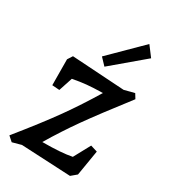

<svg xmlns="http://www.w3.org/2000/svg" viewBox="-187 -846 846 953"><g transform="rotate(30 236.5 -370.0)"><path d="M305 -426Q249 -425 213.5 -421.5Q178 -418 136 -410L110 -331L68 -334L67 -482L85 -510L386 -491L444 -506L460 -480Q340 -325 280.5 -241Q221 -157 166 -65Q275 -65 334 -77L385 -171L424 -159L400 -14L369 12L86 -2L35 12L8 -12Q118 -148 181 -236.5Q244 -325 305 -426ZM210 -581 383 -752 426 -695 246 -543Z"/></g></svg>

Font: Andada Pro SemiBold
Style: Italic
Weight: 600
Italic angle: -6.99998°
Designer: Carolina Giovagnoli
Foundry: Huerta Tipografica
Version: Version 3.005